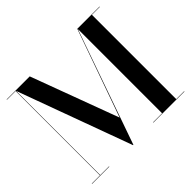

<svg xmlns="http://www.w3.org/2000/svg" viewBox="-172 -970 1199 1199"><g transform="rotate(-45 428.0 -370.0)"><path d="M22.5 -2.5H95V-747.5H18V-750H222L437 -171L642 -750H838.5V-747.5H768.5V-2.5H838.5V0H563.5V-2.5H643.5V-746.5L377.5 10H374.5L97.5 -746.5V-2.5H175V0H22.5Z"/></g></svg>

Font: Bodoni* 72pt Medium
Style: Regular
Weight: 500
Version: Version 2.3